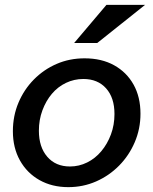

<svg xmlns="http://www.w3.org/2000/svg" viewBox="-20 -760 631 790"><path d="M261 10Q194 10 142.5 -19Q91 -48 62 -100Q33 -152 33 -220Q33 -283 56 -337.5Q79 -392 119.5 -433Q160 -474 213 -497Q266 -520 328 -520Q398 -520 449.5 -491.5Q501 -463 529.5 -412Q558 -361 558 -292Q558 -230 534.5 -175Q511 -120 470 -78.5Q429 -37 375.5 -13.5Q322 10 261 10ZM268 -75Q305 -75 338.5 -91.5Q372 -108 397 -138Q422 -168 436.5 -207Q451 -246 451 -291Q451 -358 416.5 -396.5Q382 -435 323 -435Q285 -435 251.5 -419Q218 -403 193.5 -374Q169 -345 154.5 -306Q140 -267 140 -222Q140 -155 174.5 -115Q209 -75 268 -75ZM380 -583H285L418 -740H577Z"/></svg>

Font: Instrument Sans Medium
Style: Italic
Weight: 500
Italic angle: -13°
Designer: Rodrigo Fuenzalida
Foundry: fragTYPE
Version: Version 1.000;gftools[0.9.28]